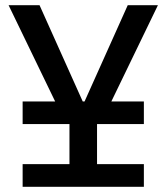

<svg xmlns="http://www.w3.org/2000/svg" viewBox="-20 -718 640 738"><path d="M67 -87H247V-241H67V-328H192L13 -698H132L298 -328H305L471 -698H587L408 -328H533V-241H353V-87H533V0H67Z"/></svg>

Font: IBM Plaex Mono Medium
Style: Regular
Weight: 500
Designer: Mike Abbink, Paul van der Laan, Pieter van Rosmalen
Foundry: Bold Monday
Version: Version 2.003